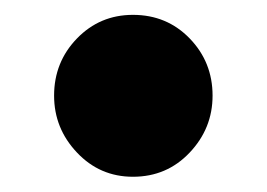

<svg xmlns="http://www.w3.org/2000/svg" viewBox="-20 -380 350 252"><path d="M154.5 -148Q111 -148 81 -179.8Q51 -211.5 51 -254.5Q51 -298.5 81 -329.5Q111 -360.5 154.5 -360.5Q199 -360.5 229 -329.5Q259 -298.5 259 -254.5Q259 -211.5 229 -179.8Q199 -148 154.5 -148Z"/></svg>

Font: Fraunces 9pt S050
Style: Bold
Weight: 700
Version: Version 1.000; ttfautohint (v1.8.3)